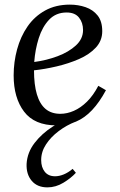

<svg xmlns="http://www.w3.org/2000/svg" viewBox="-20 -531 517 830"><path d="M282 -511Q318 -511 350 -500Q382 -489 402 -464Q422 -439 422 -396Q422 -355 394 -325Q366 -295 321 -275.5Q276 -256 225 -244Q174 -232 127 -227Q127 -165 139.5 -123Q152 -81 177 -60Q202 -39 241 -39Q270 -39 299.5 -52Q329 -65 356 -91.5Q383 -118 405 -160L438 -141Q410 -89 378 -55Q346 -21 308 -5Q270 11 224 11Q129 11 84 -48.5Q39 -108 39 -205Q39 -263 54 -318Q69 -373 99 -416.5Q129 -460 175 -485.5Q221 -511 282 -511ZM268 -477Q222 -477 192.5 -446Q163 -415 147.5 -366Q132 -317 128 -263Q181 -270 229 -288Q277 -306 308 -334.5Q339 -363 339 -401Q339 -433 321.5 -455Q304 -477 268 -477ZM185 279Q141 279 117 250.5Q93 222 95 177Q98 128 129.5 87Q161 46 209 15.5Q257 -15 309 -31L307 -5Q268 10 234 35.5Q200 61 179 93Q158 125 158 161Q158 192 173.5 211.5Q189 231 218 231Q236 231 255.5 223Q275 215 294 199L308 216Q287 239 254 259Q221 279 185 279Z"/></svg>

Font: Lora Italic
Style: Italic
Weight: 400
Italic angle: -3°
Designer: Olga Karpushina, Alexei Vanyashin (Cyrillic)
Foundry: Cyreal
Version: Version 2.210; ttfautohint (v1.8.1.43-b0c9)